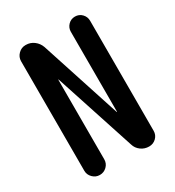

<svg xmlns="http://www.w3.org/2000/svg" viewBox="-176 -833 853 937"><g transform="rotate(-30 250.0 -365.0)"><path d="M54.7 -55.7V-672.9Q54.7 -696.3 71.8 -713.4Q88.9 -730.5 112.3 -730.5H114.3Q139.6 -730.5 159.7 -715.3Q179.7 -700.2 188.5 -675.8L335 -225.6Q335 -224.6 335.9 -224.6Q336.9 -224.6 336.9 -225.6V-675.8Q336.9 -698.2 352.5 -714.4Q368.2 -730.5 391.1 -730.5Q414.1 -730.5 429.7 -714.4Q445.3 -698.2 445.3 -675.8V-55.7Q445.3 -32.2 428.7 -16.1Q412.1 0 388.7 0Q363.3 0 343.3 -14.6Q323.2 -29.3 316.4 -52.7L168.9 -503.9Q168.9 -504.9 168 -504.9Q167 -504.9 167 -503.9V-55.7Q167 -32.2 150.4 -16.1Q133.8 0 110.8 0Q87.9 0 71.3 -16.6Q54.7 -33.2 54.7 -55.7Z"/></g></svg>

Font: Rounded Mgen+ 1m medium
Style: Regular
Weight: 500
Designer: [Source Han Sans]
Ryoko NISHIZUKA  (kana & ideographs); Paul D. Hunt (Latin, Greek & Cyrillic); Wenlong ZHANG  (bopomofo
Version: Version 1.059.20150602